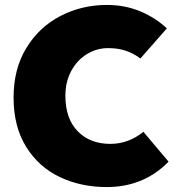

<svg xmlns="http://www.w3.org/2000/svg" viewBox="-20 -745 740 778"><path d="M35 -350Q35 -466 87 -551Q139 -636 225.5 -680.5Q312 -725 413 -725Q487 -725 549.5 -698.5Q612 -672 656 -630L549 -508Q519 -530 488 -540Q457 -550 418 -550Q372 -550 332.5 -526Q293 -502 269 -458Q245 -414 245 -357Q245 -264 295 -213Q345 -162 427 -162Q501 -162 561 -211L663 -90Q563 13 412 13Q308 13 222.5 -27.5Q137 -68 86 -150Q35 -232 35 -350Z"/></svg>

Font: Nebula Sans Black
Style: Regular
Weight: 900
Designer: Paul D. Hunt for Adobe (as Source Sans)
Foundry: Nebula Entertainment & Broadcasting LLC
Version: Version 1.010